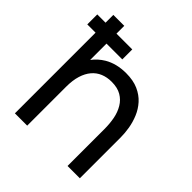

<svg xmlns="http://www.w3.org/2000/svg" viewBox="-194 -856 993 993"><g transform="rotate(45 302.0 -360.0)"><path d="M9 -590V-663H69.5V-720H149.5V-663H265V-590H149.5V-470.5Q174 -503 209 -524Q260 -554 329.5 -554Q382 -554 419 -537.5Q456 -521 480.5 -493.8Q505 -466.5 519 -432.8Q533 -399 538.8 -364.2Q544.5 -329.5 544.5 -298.5V0H454.5V-270.5Q454.5 -309 447.8 -344.5Q441 -380 424.2 -408.2Q407.5 -436.5 379.2 -453Q351 -469.5 308 -469.5Q274.5 -469.5 247.2 -458.2Q220 -447 200.5 -424Q181 -401 170.2 -366.2Q159.5 -331.5 159.5 -284.5V0H69.5V-590Z"/></g></svg>

Font: Cns Manrope Med
Style: Regular
Weight: 500
Designer: Mikhail Sharanda
Foundry: Mikhail Sharanda
Version: Version 4.504